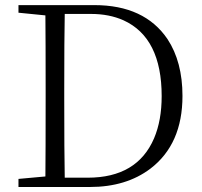

<svg xmlns="http://www.w3.org/2000/svg" viewBox="-20 -746 806 766"><path d="M238.3 -37.1H330.1Q527.3 -37.1 594.7 -194.3Q625 -265.6 625 -362.3Q625 -595.7 472.7 -665Q416 -690.4 342.8 -690.4H238.3Q236.3 -591.8 236.3 -386.7V-356.4Q236.3 -135.7 238.3 -37.1ZM53.7 -725.6H356.4Q556.6 -725.6 648.4 -589.8Q708 -499 708 -363.3Q708 -170.9 580.1 -73.2Q483.4 0 338.9 0H53.7V-32.2L161.1 -42Q162.1 -138.7 162.1 -356.4V-386.7Q162.1 -587.9 161.1 -684.6L53.7 -695.3Z"/></svg>

Font: GenYoMin JP Light
Style: Regular
Weight: 300
Version: Version 1.001;PS 1;hotconv 16.6.51;makeotf.lib2.5.65220 DEVE